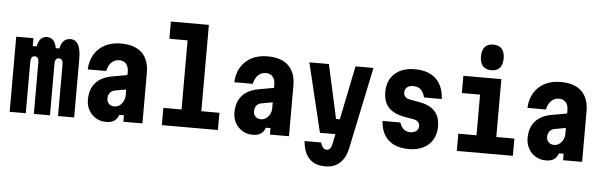

<svg xmlns="http://www.w3.org/2000/svg" viewBox="-61 -1119 4922 1566"><g transform="rotate(5 2400.0 -335.5)"><path d="M38 -615H179V-551H261L207 -507Q208 -569 229 -601.5Q250 -634 289 -634Q329 -634 349.5 -601.5Q370 -569 372 -505L318 -550H449L394 -506Q394 -568 416.5 -601Q439 -634 480 -634Q523 -634 544.5 -596Q566 -558 566 -481V0H434V-422Q434 -445 426 -457Q418 -469 401 -469Q384 -469 376 -457Q368 -445 368 -422V0H236V-422Q236 -445 227.5 -457Q219 -469 203 -469Q187 -469 178.5 -457Q170 -445 170 -422V0H38Z M979 -384V-266L885 -249Q855 -245 839 -226.5Q823 -208 823 -178Q823 -151 840 -134.5Q857 -118 885 -118Q908 -118 927 -131.5Q946 -145 957.5 -167.5Q969 -190 969 -216V-410Q969 -450 949 -473.5Q929 -497 893 -497Q868 -497 848 -485.5Q828 -474 814 -452.5Q800 -431 793 -400H642Q646 -473 678 -525Q710 -577 765 -605.5Q820 -634 894 -634Q1008 -634 1066.5 -577.5Q1125 -521 1125 -413V0H969V-53H931Q920 -20 895 -3Q870 14 829 14Q782 14 745 -8Q708 -30 686.5 -68Q665 -106 665 -154Q665 -240 710.5 -292Q756 -344 844 -360Z M1284 -848H1595V-141H1743V0H1284V-141H1433V-707H1284Z M2179 -384V-266L2085 -249Q2055 -245 2039 -226.5Q2023 -208 2023 -178Q2023 -151 2040 -134.5Q2057 -118 2085 -118Q2108 -118 2127 -131.5Q2146 -145 2157.5 -167.5Q2169 -190 2169 -216V-410Q2169 -450 2149 -473.5Q2129 -497 2093 -497Q2068 -497 2048 -485.5Q2028 -474 2014 -452.5Q2000 -431 1993 -400H1842Q1846 -473 1878 -525Q1910 -577 1965 -605.5Q2020 -634 2094 -634Q2208 -634 2266.5 -577.5Q2325 -521 2325 -413V0H2169V-53H2131Q2120 -20 2095 -3Q2070 14 2029 14Q1982 14 1945 -8Q1908 -30 1886.5 -68Q1865 -106 1865 -154Q1865 -240 1910.5 -292Q1956 -344 2044 -360Z M2438 -615H2598L2695 -174H2767L2741 -50H2574ZM2963 -615 2821 62Q2803 139 2757 179Q2711 219 2640 219Q2556 219 2509.5 171Q2463 123 2455 28H2590Q2600 57 2611.5 70Q2623 83 2641 83Q2657 83 2667.5 70.5Q2678 58 2684 32L2816 -615Z M3220 -191Q3233 -154 3254 -136.5Q3275 -119 3308 -119Q3338 -119 3356.5 -134.5Q3375 -150 3375 -174Q3375 -196 3361.5 -209.5Q3348 -223 3319 -228L3252 -239Q3161 -256 3118.5 -301.5Q3076 -347 3076 -430Q3076 -524 3136.5 -579Q3197 -634 3300 -634Q3411 -634 3472.5 -577Q3534 -520 3540 -411H3395Q3383 -455 3360.5 -475.5Q3338 -496 3300 -496Q3268 -496 3249 -480.5Q3230 -465 3230 -438Q3230 -415 3244 -401.5Q3258 -388 3287 -383L3354 -371Q3444 -356 3486.5 -310.5Q3529 -265 3529 -185Q3529 -122 3502 -76.5Q3475 -31 3425.5 -6Q3376 19 3308 19Q3201 19 3141 -34.5Q3081 -88 3074 -191Z M3699 -615H4010V-141H4158V0H3699V-141H3848V-474H3699ZM3921 -680Q3876 -680 3852 -707Q3828 -734 3828 -785Q3828 -837 3852 -863.5Q3876 -890 3921 -890Q3967 -890 3990.5 -863Q4014 -836 4014 -785Q4014 -734 3990.5 -707Q3967 -680 3921 -680Z M4579 -384V-266L4485 -249Q4455 -245 4439 -226.5Q4423 -208 4423 -178Q4423 -151 4440 -134.5Q4457 -118 4485 -118Q4508 -118 4527 -131.5Q4546 -145 4557.5 -167.5Q4569 -190 4569 -216V-410Q4569 -450 4549 -473.5Q4529 -497 4493 -497Q4468 -497 4448 -485.5Q4428 -474 4414 -452.5Q4400 -431 4393 -400H4242Q4246 -473 4278 -525Q4310 -577 4365 -605.5Q4420 -634 4494 -634Q4608 -634 4666.5 -577.5Q4725 -521 4725 -413V0H4569V-53H4531Q4520 -20 4495 -3Q4470 14 4429 14Q4382 14 4345 -8Q4308 -30 4286.5 -68Q4265 -106 4265 -154Q4265 -240 4310.5 -292Q4356 -344 4444 -360Z"/></g></svg>

Font: Martian Mono Condensed
Style: Bold
Weight: 700
Width: 3
Designer: Roman Shamin
Foundry: Evil Martians
Version: Version 1.000